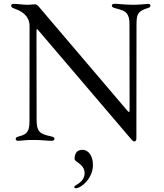

<svg xmlns="http://www.w3.org/2000/svg" viewBox="-20 -753 882 1034"><path d="M703.8 8.5C710.2 8.5 714.5 2.8 714.5 -6.4V-30.9L715.2 -621.1C715.2 -679.7 723.7 -693.2 777.7 -710.2C784.8 -712.4 790.1 -715.9 790.1 -722.3C790.1 -729 785.2 -731.9 778.4 -731.9C760.3 -731.9 733 -726.6 693.2 -727.3C643.1 -728 620.4 -732.6 597.7 -732.6C587.4 -732.6 582.4 -728.7 582.4 -723C582.4 -716.6 585.2 -713.1 600.9 -708.8C631 -700.6 649.5 -696.4 661.9 -681.8C672.6 -669 677.2 -650.9 677.2 -625.7L677.9 -168.7L677.6 -156.6C677.2 -148.4 675.4 -147.7 669.4 -153.4L663.7 -159.4L198.2 -706.3C189.6 -716.3 180.4 -729.8 168.3 -729.8C153.4 -729.8 147.4 -727.3 127.5 -727.3C105.1 -727.3 73.5 -732.2 54 -732.2C45.1 -732.2 40.1 -728.7 40.1 -722.3C40.1 -714.1 46.2 -710.6 59.7 -706C123.6 -683.9 138.1 -646.7 139.2 -616.5L138.8 -102.3C138.8 -49.4 127.8 -29.8 86.6 -19.9C68.2 -14.9 64.6 -11.7 64.6 -4.6C64.6 2.1 70 5.3 77.1 5.3C94.8 5.3 120.4 0 162.3 0.7C213.1 1.1 230.5 5.3 257.1 5.3C267 5.3 273.4 1.4 273.4 -5C273.4 -12.8 270.2 -15.3 251.1 -19.5C192.5 -32 177.2 -45.1 177.2 -109.4L176.5 -549.4L176.8 -589.5C177.2 -597.7 178.6 -598 184.3 -592L187.9 -588.1L687.9 -1.8C692.1 3.2 697.1 8.5 703.8 8.5ZM380.3 254.3C380.3 257.8 381.7 261 387.1 261C417.3 261 480.5 207.7 480.5 135.7C480.5 90.2 459.5 54 423.7 54C380.7 54 381.7 95.9 381.7 103.7C381.7 119 435.7 131 435.7 179.3C435.7 217.7 405.2 234.4 386 246.4C382.8 247.9 380.3 250.7 380.3 254.3Z"/></svg>

Font: Margiela Serif
Style: Regular
Weight: 400
Designer: Andreas Faust, Stefan Endress
Version: Version 1.002;FEAKit 1.0